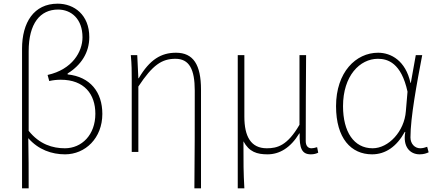

<svg xmlns="http://www.w3.org/2000/svg" viewBox="-20 -827 2377 1045"><path d="M136 -548C136 -700 199 -775 296 -775C367 -775 429 -725 429 -624C429 -546 374 -449 239 -419L248 -386C269 -391 291 -393 311 -393C438 -393 499 -315 499 -208C499 -93 425 -20 333 -20C267 -20 195 -41 136 -115ZM100 198H136C136 103 136 18 134 -75C189 -12 262 13 334 13C444 13 537 -75 537 -207C537 -326 471 -409 348 -422V-427C422 -473 466 -541 466 -625C466 -746 384 -807 294 -807C164 -807 100 -704 100 -562Z M1038 198H1074V-339C1074 -475 1032 -540 938 -540C857 -540 795 -503 735 -401H733L727 -527H692C697 -474 697 -438 697 -396V0H733V-356C811 -474 861 -507 935 -507C1010 -507 1040 -450 1040 -334C1040 -158 1040 21 1038 198Z M1274 198H1310C1305 108 1305 66 1305 -58C1336 0 1379 13 1436 13C1501 13 1561 -22 1609 -101H1611C1609 -20 1623 13 1672 13C1689 13 1702 9 1712 4L1706 -26C1692 -22 1685 -20 1675 -20C1657 -20 1644 -33 1644 -59C1644 -217 1645 -368 1646 -527H1610V-148C1544 -34 1489 -20 1432 -20C1345 -20 1310 -85 1310 -192V-527H1274Z M2005 13C2078 13 2139 -29 2183 -109H2186C2171 -29 2211 13 2264 13C2287 13 2302 7 2313 2L2305 -28C2295 -24 2280 -20 2267 -20C2238 -20 2214 -44 2214 -79C2214 -188 2249 -375 2278 -527H2243L2216 -376H2214C2188 -496 2109 -540 2038 -540C1917 -540 1809 -434 1809 -249C1809 -74 1891 13 2005 13ZM2008 -20C1906 -20 1847 -110 1847 -249C1847 -414 1938 -507 2037 -507C2090 -507 2164 -485 2198 -328L2189 -222C2181 -112 2095 -20 2008 -20Z"/></svg>

Font: Source Han Sans CN ExtraLight
Style: Regular
Weight: 250
Designer: Ryoko NISHIZUKA (kana & ideographs); Paul D. Hunt (Latin, Greek & Cyrillic); Wenlong ZHANG (bopomofo); Sandoll Communica
Foundry: Adobe Systems Incorporated
Version: Version 1.004;PS 1.004;hotconv 16.6.51;makeotf.lib2.5.65220